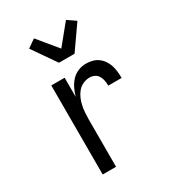

<svg xmlns="http://www.w3.org/2000/svg" viewBox="-186 -871 873 971"><g transform="rotate(-30 250.0 -385.0)"><path d="M124 0V-520H202V-408Q208 -430 218.5 -452Q229 -474 245 -491.5Q261 -509 283.5 -518.5Q306 -528 330 -528Q348 -528 366.5 -523.5Q385 -519 400 -508Q415 -497 425.5 -481.5Q436 -466 441.5 -448.5Q447 -431 449 -412.5Q451 -394 451 -375H373Q373 -390 370.5 -404.5Q368 -419 360.5 -432Q353 -445 339.5 -451.5Q326 -458 311 -458Q291 -458 272.5 -449.5Q254 -441 241.5 -426Q229 -411 221 -392.5Q213 -374 209 -354.5Q205 -335 203.5 -315Q202 -295 202 -276V0ZM215 -600 120 -737 167 -770 261 -656 354 -770 402 -737 306 -600Z"/></g></svg>

Font: Huly
Style: Regular
Weight: 400
Designer: Belleve Invis
Foundry: Belleve Invis
Version: Version 33.2.5; ttfautohint (v1.8.4)